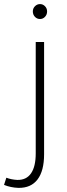

<svg xmlns="http://www.w3.org/2000/svg" viewBox="-75 -727 326 941"><path d="M155.8 -670.9Q155.8 -655.3 145.5 -644.5Q135.3 -633.8 121.1 -633.8Q106.4 -633.8 96.2 -644.5Q85.9 -655.3 85.9 -670.9Q85.9 -686 96.4 -696.5Q106.9 -707 121.1 -707Q135.3 -707 145.5 -696.5Q155.8 -686 155.8 -670.9ZM-43.9 144Q-19.5 153.3 9.8 154.8Q54.2 155.8 77.1 122.6Q100.1 89.4 100.1 24.9V-521H141.1V28.8Q141.1 110.4 108.9 152.6Q76.7 194.8 15.1 193.8Q-22.5 192.4 -55.2 179.2Z"/></svg>

Font: Montserrat-Arabic ExtraLight
Style: Regular
Weight: 275
Designer: Mohamed Gaber
Foundry: Kief Type Foundry
Version: Version 5.008;PS 005.008;hotconv 1.0.88;makeotf.lib2.5.64775